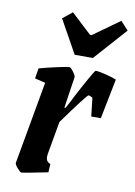

<svg xmlns="http://www.w3.org/2000/svg" viewBox="-81 -747 567 809"><g transform="rotate(10 202.5 -342.5)"><path d="M392 -446 358 -275H317L308 -354Q294 -361 291 -361Q284 -361 189 -229L164 -88Q163 -83 163 -76Q163 -54 182 -48L180 -12Q75 9 68 9Q63 9 50 -6Q37 -21 38 -28L101 -381L56 -392L63 -436Q95 -445 138.5 -454.5Q182 -464 191 -464Q196 -464 208 -448Q220 -432 219 -426L199 -292H204Q225 -330 229 -340Q253 -386 276 -427Q299 -468 302 -468Q315 -468 345.5 -460.5Q376 -453 392 -446ZM124 -661 165 -694 252 -613H259L372 -694L405 -658L281 -519H203Z"/></g></svg>

Font: Grenze SemiBold
Style: Italic
Weight: 600
Italic angle: -10°
Designer: Renata Polastri
Foundry: Omnibus-Type
Version: Version 1.002; ttfautohint (v1.8)